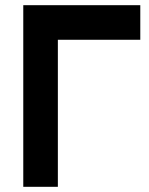

<svg xmlns="http://www.w3.org/2000/svg" viewBox="-20 -720 576 740"><path d="M69.7 0H203V-566.7H520.7V-700H69.7Z"/></svg>

Font: Unageo Variable
Style: Regular
Weight: 300
Designer: Richard Sepsi
Foundry: Richard Sepsi
Version: Version 2.200